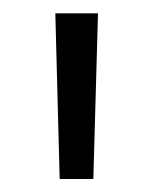

<svg xmlns="http://www.w3.org/2000/svg" viewBox="-20 -682 230 288"><path d="M120 -413.5H69.5L63 -662H127Z"/></svg>

Font: Anek Gujarati SemiExpanded Light
Style: Regular
Weight: 300
Width: 6
Designer: Mrunmayee Ghaisas (Gujarati), Yesha Goshar (Latin)
Foundry: Ek Type
Version: Version 1.003